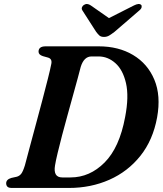

<svg xmlns="http://www.w3.org/2000/svg" viewBox="-20 -929 808 949"><path d="M10.5 -23Q10.5 -42 36 -49.5L63 -55.5Q76 -59 84.8 -70Q93.5 -81 103 -111.5Q111 -141.5 125 -194.2Q139 -247 156 -309.5Q173 -372 189 -432.8Q205 -493.5 217 -541.2Q229 -589 233 -610.5Q240 -638 217 -644.5L192 -651.5Q170.5 -658.5 170.5 -673.5Q170.5 -700 205.5 -700H468Q566 -700 638 -657Q710 -614 743 -535Q776 -456 756.5 -348.5Q736 -236.5 674 -158.8Q612 -81 520.5 -40.5Q429 0 320.5 0H39Q22.5 0 16.5 -6.5Q10.5 -13 10.5 -23ZM328.5 -52Q423.5 -52 497 -125.8Q570.5 -199.5 598.5 -350.5Q618 -451.5 602.8 -517.8Q587.5 -584 550.2 -617Q513 -650 467 -650H432.5Q395 -650 379 -598.5Q374.5 -579.5 364.2 -542.5Q354 -505.5 341 -458.2Q328 -411 313.8 -359.8Q299.5 -308.5 286.8 -260Q274 -211.5 264.8 -172.5Q255.5 -133.5 252 -111.5Q242 -52 287.5 -52ZM546.5 -772Q531.5 -760.5 520 -753.5Q508.5 -746.5 494 -746.5Q479 -746.5 471.2 -753.5Q463.5 -760.5 455 -772L388.5 -875.5Q382 -884.5 385 -892.5Q388 -900.5 394.5 -904.5Q410.5 -915 429 -902L518.5 -839.5L642 -902Q667.5 -915 678 -904.5Q681.5 -900.5 679.8 -892.5Q678 -884.5 666.5 -875.5Z"/></svg>

Font: Fraunces 9pt S000 SemiBold
Style: Italic
Weight: 600
Italic angle: -16°
Version: Version 1.000; ttfautohint (v1.8.3)